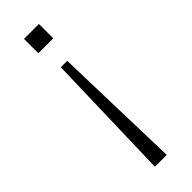

<svg xmlns="http://www.w3.org/2000/svg" viewBox="-229 -504 700 700"><g transform="rotate(-45 121.5 -153.5)"><path d="M91 180 105 -319H138L152 180ZM83 -413V-487H160V-413Z"/></g></svg>

Font: Nunito Sans 10pt SemiExpanded ExtraLight
Style: Regular
Weight: 250
Width: 6
Designer: Vernon Adams
Foundry: Vernon Adams
Version: Version 3.101;gftools[0.9.27]